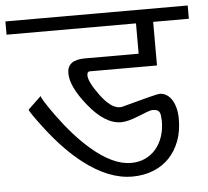

<svg xmlns="http://www.w3.org/2000/svg" viewBox="-49 -739 829 767"><g transform="rotate(-5 365.5 -356.0)"><path d="M731 -633.3H587.9V-458.5H317.9Q307.6 -458.5 307.6 -442.9Q307.6 -417 349.1 -360.8Q390.6 -305.2 425.8 -305.2Q433.1 -305.2 438.5 -307.1Q576.2 -344.7 587.9 -344.7Q603.5 -344.7 616.2 -336.7Q628.9 -328.6 637.7 -314.5Q646.5 -300.3 651.4 -280.8Q656.2 -261.2 656.2 -238.3Q656.2 -189 641.4 -149.7Q626.5 -110.4 599.6 -82.5Q572.8 -54.7 534.9 -39.8Q497.1 -24.9 451.2 -24.9Q356.9 -24.9 256.8 -102.5Q220.2 -130.9 185.3 -167.2Q150.4 -203.6 116.2 -248Q62 -318.8 62 -327.6L114.3 -377.4Q114.3 -372.6 126.5 -352.8Q138.7 -333 165 -296.4Q196.3 -253.4 227.8 -218Q259.3 -182.6 291.5 -154.8Q378.4 -79.6 451.2 -79.6Q482.4 -79.6 507.8 -91.3Q533.2 -103 551 -124Q568.8 -145 578.4 -173.6Q587.9 -202.1 587.9 -235.4Q587.4 -249 586.2 -258.3Q585 -267.6 581.3 -272.9Q577.6 -278.3 571 -280.5Q564.5 -282.7 553.2 -282.7Q543.9 -282.7 498 -263.7Q453.1 -245.1 425.8 -245.1Q360.4 -245.1 293.9 -328.6Q232.4 -405.3 232.4 -458.5Q232.4 -511.7 303.2 -511.7H519V-633.3H0V-686.5H731Z"/></g></svg>

Font: SakalBharati
Style: Regular
Weight: 400
Designer: CDAC GIST
Foundry: CDAC
Version: 13.02